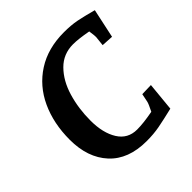

<svg xmlns="http://www.w3.org/2000/svg" viewBox="-192 -873 1041 1041"><g transform="rotate(-45 328.5 -352.5)"><path d="M60 -285Q60 -410 105.5 -508.5Q151 -607 239 -663.5Q327 -720 450 -720Q504 -720 545.5 -712Q587 -704 653 -686L617 -518L549 -522L555 -578Q556 -584 550 -626Q479 -639 439 -639Q364 -639 313 -587.5Q262 -536 237.5 -454Q213 -372 213 -279Q213 -184 250 -125Q287 -66 358 -66Q407 -66 480 -80Q500 -120 503 -133Q507 -149 513 -182L581 -184L565 -19Q494 -2 449 6.5Q404 15 350 15Q210 15 135 -66.5Q60 -148 60 -285Z"/></g></svg>

Font: Andada Pro ExtraBold
Style: Italic
Weight: 800
Italic angle: -6.99998°
Designer: Carolina Giovagnoli
Foundry: Huerta Tipografica
Version: Version 3.005; ttfautohint (v1.8.4)